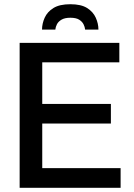

<svg xmlns="http://www.w3.org/2000/svg" viewBox="-20 -889 636 909"><path d="M73 0V-686H545V-594H180V-397H505V-304H180V-93H551V0ZM179 -749Q179 -777 191.5 -805Q204 -833 233 -851Q262 -869 313 -869Q364 -869 392.5 -851Q421 -833 433.5 -805Q446 -777 446 -749H383Q382 -761 375.5 -774Q369 -787 354.5 -796Q340 -805 313 -805Q287 -805 271.5 -796Q256 -787 249.5 -774Q243 -761 242 -749Z"/></svg>

Font: Archivo SemiCondensed Medium
Style: Regular
Weight: 500
Width: 4
Designer: Hector Gatti
Foundry: Omnibus-Type
Version: Version 2.001